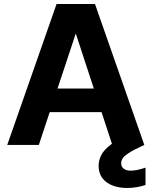

<svg xmlns="http://www.w3.org/2000/svg" viewBox="-20 -720 753 954"><path d="M16 0 261 -700H452L697 0H538L357 -552H356L173 0ZM127 -163 166 -280H534L572 -163ZM611 214Q572 214 540 202Q508 190 489 165.5Q470 141 470 104Q470 76 483.5 50Q497 24 530 -1Q563 -26 622 -50L665 -69L697 0L648 24Q612 43 597 58Q582 73 582 91Q582 108 594.5 118Q607 128 630 128Q645 128 664 124Q683 120 703 113V199Q683 206 659.5 210Q636 214 611 214Z"/></svg>

Font: DM Sans 28pt Black
Style: Regular
Weight: 900
Version: Version 4.004;gftools[0.9.30]